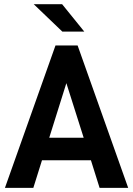

<svg xmlns="http://www.w3.org/2000/svg" viewBox="-20 -911 645 931"><path d="M420.9 -133.8H183.6L141.6 0H3.9L249 -690.4H356.4L601.6 0H462.9ZM385.7 -243.2 301.8 -507.8 218.8 -243.2ZM143.6 -890.6H281.2L388.7 -757.8H282.2Z"/></svg>

Font: Altinn-DIN
Style: DIN-Bold
Weight: 700
Designer: Charles Nix
Foundry: Altinn
Version: Version 2.00